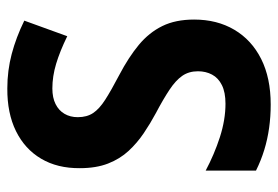

<svg xmlns="http://www.w3.org/2000/svg" viewBox="-140 -624 774 535"><g transform="rotate(-90 247.5 -357.0)"><path d="M460 -203.6Q460 -139.6 431.6 -91.6Q403.3 -43.5 350.3 -16.8Q297.4 9.8 223.1 9.8Q189.9 9.8 158.2 5.4Q126.5 1 96.9 -8.1Q67.4 -17.1 39.1 -31.2V-171.4Q84 -147.5 132.3 -131.8Q180.7 -116.2 225.6 -116.2Q257.3 -116.2 277.3 -126.2Q297.4 -136.2 306.6 -153.6Q315.9 -170.9 315.9 -192.9Q315.9 -218.3 303.2 -236.6Q290.5 -254.9 264.4 -272.2Q238.3 -289.6 198.7 -310.5Q170.4 -325.7 143.3 -344Q116.2 -362.3 94 -386.2Q71.8 -410.2 58.8 -443.4Q45.9 -476.6 45.9 -522Q45.4 -584.5 72.3 -629.9Q99.1 -675.3 149.2 -700Q199.2 -724.6 268.1 -724.1Q317.9 -724.1 364 -711.9Q410.2 -699.7 457 -676.8L413.6 -557.1Q371.6 -577.6 336.7 -588.1Q301.8 -598.6 268.1 -598.6Q242.2 -598.6 224.4 -589.6Q206.5 -580.6 197.3 -564.7Q188 -548.8 188 -527.8Q188 -502.4 199.5 -485.1Q210.9 -467.8 236.8 -451.2Q262.7 -434.6 305.7 -412.1Q355 -386.2 389.4 -357.7Q423.8 -329.1 441.9 -292.2Q460 -255.4 460 -203.6Z"/></g></svg>

Font: Open Sans SemiCondensed
Style: Bold
Weight: 700
Width: 4
Designer: Monotype Design Team
Foundry: Monotype Imaging Inc.
Version: Version 3.003